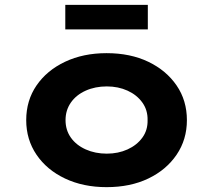

<svg xmlns="http://www.w3.org/2000/svg" viewBox="-20 -761 877 791"><path d="M419 10Q323 10 248 -25.5Q173 -61 130.5 -123.5Q88 -186 88 -266Q88 -347 130.5 -409Q173 -471 248 -506.5Q323 -542 419 -542Q517 -542 591 -506.5Q665 -471 707.5 -409Q750 -347 750 -266Q750 -186 707.5 -123.5Q665 -61 591 -25.5Q517 10 419 10ZM420 -128Q467 -128 505.5 -145.5Q544 -163 566.5 -194Q589 -225 588 -266Q589 -307 566.5 -338.5Q544 -370 505.5 -387.5Q467 -405 420 -405Q372 -405 333 -387.5Q294 -370 272 -338.5Q250 -307 250 -266Q250 -225 272 -194Q294 -163 333 -145.5Q372 -128 420 -128ZM249 -640V-741H589V-640Z"/></svg>

Font: Lexend Giga
Style: Bold
Weight: 700
Version: Version 1.007